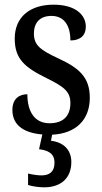

<svg xmlns="http://www.w3.org/2000/svg" viewBox="-20 -566 437 821"><path d="M169 235C239 235 285 197 285 127C285 74 251 42 198 36L203 10C305 5 364 -54 364 -148C364 -235 319 -275 230 -316C153 -352 125 -372 125 -423C125 -468 150 -498 200 -498C251 -498 281 -461 281 -393C324 -393 347 -415 347 -452C347 -502 303 -546 209 -546C110 -546 43 -495 43 -401C43 -314 85 -278 181 -231C256 -194 281 -173 281 -125C281 -72 252 -39 192 -39C127 -39 97 -90 97 -163C65 -163 33 -146 33 -96C33 -34 77 2 161 9L147 72C186 77 213 90 213 130C213 169 191 184 157 184C142 184 121 181 100 176V225C121 232 151 235 169 235Z"/></svg>

Font: Noto Serif Condensed Medium
Style: Regular
Weight: 500
Width: 3
Designer: Monotype Design Team
Foundry: Monotype Imaging Inc.
Version: Version 2.015